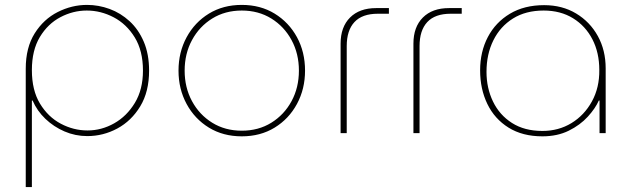

<svg xmlns="http://www.w3.org/2000/svg" viewBox="-20 -543 2575 783"><path d="M335 -523Q273 -523 215.5 -494Q158 -465 121.5 -407Q85 -349 85 -263V220H110V-133H113Q131 -91 165 -58.5Q199 -26 243 -7Q287 12 336 12Q401 12 458.5 -19Q516 -50 552 -109.5Q588 -169 588 -255Q588 -322 566.5 -372.5Q545 -423 508.5 -456.5Q472 -490 427 -506.5Q382 -523 335 -523ZM334 -500Q391 -500 443.5 -472.5Q496 -445 529.5 -390.5Q563 -336 563 -255Q563 -178 530 -123.5Q497 -69 445.5 -40Q394 -11 337 -11Q280 -11 228 -38.5Q176 -66 143 -120.5Q110 -175 110 -257Q110 -338 142.5 -392Q175 -446 226.5 -473Q278 -500 334 -500Z M966 13Q890 13 832 -22.5Q774 -58 741 -119Q708 -180 708 -255Q708 -330 741 -391Q774 -452 832 -487.5Q890 -523 966 -523Q1042 -523 1100 -487.5Q1158 -452 1191 -391.5Q1224 -331 1224 -255Q1224 -180 1191 -119Q1158 -58 1100 -22.5Q1042 13 966 13ZM966 -10Q1034 -10 1086.5 -42.5Q1139 -75 1169 -130.5Q1199 -186 1199 -255Q1199 -324 1169 -379.5Q1139 -435 1086.5 -467.5Q1034 -500 966 -500Q898 -500 845.5 -467.5Q793 -435 763 -379.5Q733 -324 733 -255Q733 -186 763 -130.5Q793 -75 845.5 -42.5Q898 -10 966 -10Z M1369 0V-365Q1369 -433 1407.5 -471.5Q1446 -510 1514 -510H1566V-487H1521Q1457 -487 1425.5 -453Q1394 -419 1394 -355V0Z M1666 0V-365Q1666 -433 1704.5 -471.5Q1743 -510 1811 -510H1863V-487H1818Q1754 -487 1722.5 -453Q1691 -419 1691 -355V0Z M2192 13Q2111 13 2054 -22.5Q1997 -58 1967.5 -119Q1938 -180 1938 -256Q1938 -332 1969.5 -392Q2001 -452 2059.5 -487Q2118 -522 2199 -522Q2273 -522 2329.5 -488Q2386 -454 2418 -396Q2450 -338 2450 -264V0H2425V-133H2422Q2408 -101 2377 -67Q2346 -33 2299.5 -10Q2253 13 2192 13ZM2192 -9Q2258 -9 2310.5 -41Q2363 -73 2394 -129.5Q2425 -186 2424 -258Q2424 -328 2396 -382.5Q2368 -437 2317 -468.5Q2266 -500 2197 -500Q2124 -500 2072 -467.5Q2020 -435 1992 -378.5Q1964 -322 1964 -250Q1964 -184 1990.5 -129Q2017 -74 2068 -41.5Q2119 -9 2192 -9Z"/></svg>

Font: MuseoModerno SemiBold Thin
Style: Regular
Weight: 250
Version: Version 1.001